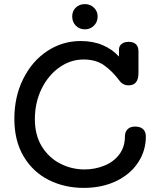

<svg xmlns="http://www.w3.org/2000/svg" viewBox="-20 -913 763 936"><path d="M691 -247Q691 -178 653 -120.5Q615 -63 546 -30Q477 3 388 3Q295 3 218 -35.5Q141 -74 95.5 -150Q50 -226 50 -334Q50 -442 93.5 -529Q137 -616 211 -664.5Q285 -713 373 -713Q434 -713 481.5 -692.5Q529 -672 560 -637V-671Q560 -688 572.5 -698.5Q585 -709 607 -709Q630 -709 642.5 -697.5Q655 -686 655 -663V-557Q655 -497 607 -497Q579 -497 563 -519Q527 -567 487 -595Q447 -623 387 -623Q324 -623 269.5 -584.5Q215 -546 182.5 -479.5Q150 -413 150 -332Q150 -254 184 -199Q218 -144 273.5 -115.5Q329 -87 392 -87Q442 -87 487.5 -105Q533 -123 561 -159.5Q589 -196 589 -248Q589 -270 602 -283Q615 -296 638 -296Q664 -296 677.5 -283.5Q691 -271 691 -247ZM332 -833Q332 -859 349.5 -876Q367 -893 394 -893Q420 -893 438 -875.5Q456 -858 456 -833Q456 -806 438 -788Q420 -770 394 -770Q367 -770 349.5 -788Q332 -806 332 -833Z"/></svg>

Font: Mali Medium
Style: Regular
Weight: 500
Version: Version 1.000; ttfautohint (v1.6)